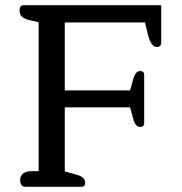

<svg xmlns="http://www.w3.org/2000/svg" viewBox="-20 -715 698 735"><path d="M57 -25Q57 -42 69 -51Q81 -60 102 -60H128V-630L101 -636Q76 -641 65.5 -650Q55 -659 55 -675Q55 -695 71 -695H597V-552Q597 -535 580 -535Q558 -535 546 -584L535 -629H228V-369H478L490 -412Q498 -443 517 -443Q532 -443 532 -428V-245Q532 -229 517 -229Q498 -229 490 -260L478 -304H228V-59L274 -46Q291 -41 298.5 -33.5Q306 -26 306 -15Q306 0 292 0H77Q67 0 62 -7Q57 -14 57 -25Z"/></svg>

Font: Maitree Medium
Style: Regular
Weight: 500
Designer: CadsonDemak Team
Foundry: CadsonDemak
Version: Version 1.000